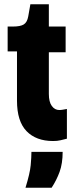

<svg xmlns="http://www.w3.org/2000/svg" viewBox="-20 -653 359 904"><path d="M230 11Q150 11 105 -35.5Q60 -82 60 -179V-411H16V-528H41Q76 -528 92 -538Q108 -548 113 -576L123 -633H210V-528H289V-407H210V-211Q210 -173 224 -154Q238 -135 259 -135Q267 -135 275.5 -136.5Q284 -138 295 -140V0Q279 4 264.5 7.5Q250 11 230 11ZM100 231Q121 163 124.5 125Q128 87 128 62H275Q275 117 260.5 156.5Q246 196 223 231Z"/></svg>

Font: Bricolage Grotesque 12pt Condensed ExtraBold
Style: Regular
Weight: 800
Width: 3
Designer: Mathieu Triay
Foundry: Atelier Triay
Version: Version 1.001; ttfautohint (v1.8.4.7-5d5b);gftools[0.9.33.de